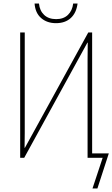

<svg xmlns="http://www.w3.org/2000/svg" viewBox="-20 -899 640 1094"><path d="M177 -879H202Q206 -838 231.5 -814Q257 -790 300 -790Q342 -790 367 -814Q392 -838 397 -879H422Q415 -825 383 -796Q351 -767 299 -767Q248 -767 214.5 -796Q181 -825 177 -879ZM600 -25 535 175H507L565 0H485H479V-561Q479 -621 480 -656H478L118 0H95V-714H121V-141Q121 -93 120 -57H122L483 -714H505V-25Z"/></svg>

Font: Noto Sans Mono UI Thin
Style: Regular
Weight: 250
Monospace: yes
Designer: Monotype Design team
Foundry: Monotype Imaging Inc.
Version: Version 1.000